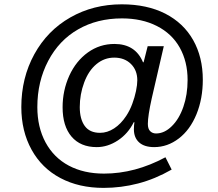

<svg xmlns="http://www.w3.org/2000/svg" viewBox="-20 -745 1028 906"><path d="M937 -368.7Q937 -279.3 907.2 -206.1Q877 -132.3 823.7 -91.6Q770.5 -50.8 707.5 -50.8Q661.1 -50.8 636.5 -73Q611.8 -95.2 611.8 -135.3Q611.8 -144.5 612.5 -152.8Q613.3 -161.1 614.3 -168.5H611.3Q584.5 -114.3 536.4 -82.5Q488.3 -50.8 436.5 -50.8Q359.9 -50.8 317.6 -100.3Q275.4 -149.9 275.4 -238.8Q275.4 -317.9 307.1 -388.2Q338.9 -457.5 394.8 -497.6Q450.7 -537.6 520 -537.6Q618.7 -537.6 654.8 -451.2H657.7L676.8 -526.9H752.9L695.8 -279.8Q677.7 -198.2 677.7 -160.6Q677.7 -136.7 688.7 -126Q699.7 -115.2 716.3 -115.2Q755.9 -115.2 790.5 -149.4Q825.2 -183.1 845.2 -240.7Q865.2 -298.3 865.2 -367.7Q865.2 -454.1 828.1 -520.5Q791 -586.4 720.2 -622.3Q649.4 -658.2 555.7 -658.2Q438.5 -658.2 348.6 -606.4Q258.8 -555.2 207.5 -457.8Q156.2 -360.4 156.2 -239.7Q156.2 -145 194.8 -73.2Q233.9 -1 304.7 36.6Q375.5 74.2 470.7 74.2Q617.2 74.2 760.7 -2.9L790 55.2Q711.4 100.1 631.6 120.8Q551.8 141.6 468.8 141.6Q352.5 141.6 265.1 95.2Q177.2 48.8 128.9 -38.8Q80.6 -126.5 80.6 -239.7Q80.6 -377.4 142.1 -489.3Q203.6 -601.1 312 -662.8Q420.4 -724.6 554.7 -724.6Q673.3 -724.6 759.8 -680.7Q846.2 -636.2 891.6 -555.7Q937 -475.1 937 -368.7ZM627.9 -366.2Q627.9 -413.6 597.7 -443.4Q567.4 -473.1 519 -473.1Q472.2 -473.1 435.1 -442.4Q397.9 -411.6 377.2 -355.7Q356.4 -299.8 356.4 -239.7Q356.4 -183.1 379.9 -150.6Q403.3 -118.2 452.1 -118.2Q486.3 -118.2 518.6 -139.2Q550.8 -160.2 575.7 -198.2Q592.8 -224.1 604.2 -255.1Q615.7 -286.1 621.8 -315.7Q627.9 -345.2 627.9 -366.2Z"/></svg>

Font: Arimo SemiBold
Style: Italic
Weight: 600
Italic angle: -12°
Version: Version 1.33